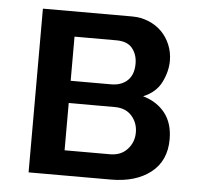

<svg xmlns="http://www.w3.org/2000/svg" viewBox="-43 -567 628 611"><g transform="rotate(5 270.5 -261.5)"><path d="M355 -523Q383 -523 407.5 -513Q432 -503 449.5 -485.5Q467 -468 477 -444Q487 -420 487 -393Q487 -359 470 -324.5Q453 -290 412 -273Q457 -260 482.5 -227.5Q508 -195 508 -144Q508 -75 460 -37.5Q412 0 333 0H70V-523ZM307 -302Q340 -302 359.5 -320.5Q379 -339 379 -374Q379 -403 363 -423Q347 -443 312 -443H178V-302ZM323 -80Q358 -80 378.5 -102.5Q399 -125 399 -156Q399 -187 379.5 -209Q360 -231 325 -231H178V-80Z"/></g></svg>

Font: IngvarSans
Style: Regular
Weight: 600
Version: Version 3.000